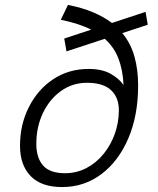

<svg xmlns="http://www.w3.org/2000/svg" viewBox="-20 -746 640 777"><path d="M231 11Q147 11 104 -33.5Q61 -78 61 -156Q61 -242 97 -313Q133 -384 195.5 -425.5Q258 -467 339 -467Q393 -467 427.5 -447.5Q462 -428 480 -402Q477 -464 459 -510Q441 -556 404 -589L249 -538L240 -590L349 -626Q300 -651 226 -666L255 -726Q312 -715 356 -696.5Q400 -678 433 -653L569 -698L578 -646L475 -612Q509 -571 524 -517.5Q539 -464 539 -400Q539 -279 499.5 -186.5Q460 -94 390.5 -41.5Q321 11 231 11ZM243 -45Q290 -45 330 -66Q370 -87 399.5 -123.5Q429 -160 445 -205.5Q461 -251 461 -300Q461 -352 429 -381.5Q397 -411 332 -411Q273 -411 226.5 -377.5Q180 -344 153.5 -288Q127 -232 127 -164Q127 -107 154.5 -76Q182 -45 243 -45Z"/></svg>

Font: Geist Mono Light
Style: Italic
Weight: 300
Italic angle: -12°
Monospace: yes
Designer: Basement.studio, Andrés Briganti, Mateo Zaragoza
Foundry: Basement.studio, Vercel, Andrés Briganti, Guido Ferreyra, Mateo Zaragoza
Version: Version 1.500; ttfautohint (v1.8.4.7-5d5b)